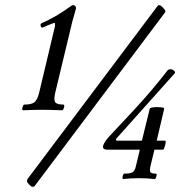

<svg xmlns="http://www.w3.org/2000/svg" viewBox="-20 -677 695 740"><path d="M67.9 -252Q65.4 -252.9 65.7 -257.8Q65.9 -262.7 68.4 -268.3Q70.8 -273.9 73.2 -273.9Q101.6 -273.9 112.8 -283Q124 -292 130.9 -319.8L190.9 -571.8Q194.3 -588.9 189 -588.9Q188 -588.9 186 -587.9Q166.5 -580.6 144 -570.8Q141.1 -569.3 138.7 -573Q136.2 -576.7 136.2 -580.8Q136.2 -585 139.2 -586.9Q196.8 -612.3 248 -649.9Q256.8 -657.2 262.2 -657.2Q272.9 -657.2 272.9 -644Q264.6 -616.7 258.8 -594.2L192.9 -319.8Q186.5 -292 192.9 -283Q199.2 -273.9 225.1 -273.9Q228 -272.9 227.8 -268.1Q227.5 -263.2 224.9 -257.6Q222.2 -252 219.2 -252Q167.5 -253.9 143.1 -253.9Q117.7 -253.9 67.9 -252ZM105 43Q100.6 43 92.3 34.4Q84 25.9 84 21Q84 17.1 85.9 13.2L587.9 -654.8Q590.3 -657.2 594.2 -657.2Q598.6 -657.2 607.9 -647.9Q617.2 -638.7 617.2 -633.8Q617.2 -628.9 615.2 -627.9L112.8 41Q108.9 43 105 43ZM395 -100.1Q377 -100.1 377 -110.8Q377 -124 398.9 -148.9L498 -254.9Q570.3 -333.5 625 -404.8Q628.9 -410.2 638.2 -410.2Q643.6 -410.2 649.2 -406Q654.8 -401.9 654.8 -396L432.1 -147Q426.8 -141.6 426.8 -139.2Q426.8 -134.8 431.2 -134.8H526.9L557.1 -257.8Q558.6 -264.2 586.9 -264.2Q595.7 -264.2 601.8 -263.4Q607.9 -262.7 610.6 -261.2Q613.3 -259.8 612.8 -257.8L584 -134.8H617.2Q619.1 -133.3 618.2 -125.7Q617.2 -118.2 614 -109.1Q610.8 -100.1 608.9 -100.1H575.2L559.1 -33.2Q556.2 -17.6 560.3 -12.7Q564.5 -7.8 582 -7.8Q584 -6.8 583.7 -2.2Q583.5 2.4 581.1 7.8Q578.6 13.2 576.2 13.2Q549.8 9.8 515.1 9.8Q479 9.8 454.1 13.2Q452.1 12.2 452.1 7.6Q452.1 2.9 454.3 -2.4Q456.5 -7.8 459 -7.8Q481.9 -7.8 490.5 -12.9Q499 -18.1 502.9 -33.2L519 -100.1Z"/></svg>

Font: Junicode SmCond
Style: Italic
Weight: 400
Width: 4
Italic angle: -11°
Designer: Peter S. Baker
Version: Version 2.206